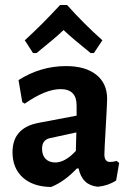

<svg xmlns="http://www.w3.org/2000/svg" viewBox="-20 -738 521 767"><path d="M112 -526 79 -577Q145 -637 220 -718H248Q314 -644 389 -577L355 -526H342Q265 -588 234 -618Q203 -588 126 -526ZM244 -474Q321 -474 364.5 -439.5Q408 -405 408 -343Q408 -326 402.5 -231.5Q397 -137 397 -121Q397 -91 420 -91Q430 -91 446 -95L456 -87L444 -17Q412 4 371 8Q308 2 294 -65H287Q237 -12 184 9Q112 8 71 -29Q30 -66 30 -130Q30 -227 133 -247L286 -276V-317Q286 -382 222 -382Q162 -382 79 -324L69 -330L54 -418Q142 -474 244 -474ZM285 -209 179 -186Q148 -179 148 -144Q148 -118 162 -103.5Q176 -89 201 -89Q240 -89 283 -135Z"/></svg>

Font: Alegreya Sans
Style: Bold
Weight: 700
Designer: Juan Pablo del Peral
Foundry: Huerta Tipografica
Version: Version 2.007